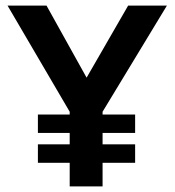

<svg xmlns="http://www.w3.org/2000/svg" viewBox="-20 -669 627 689"><path d="M230.1 0V-268L7 -649H146.9L302 -370.1H279.1L439.9 -649H579L348.1 -268V0ZM116 -84.9V-151H464.9V-84.9ZM116 -192V-258H464.9V-192Z"/></svg>

Font: Karla
Style: Regular
Weight: 400
Designer: Jonathan Pinhorn
Version: Version 2.004;gftools[0.9.33]